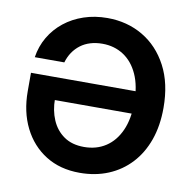

<svg xmlns="http://www.w3.org/2000/svg" viewBox="-82 -819 913 912"><g transform="rotate(10 374.0 -363.5)"><path d="M360.4 9.8Q265.6 9.8 196.3 -33.7Q127 -77.1 88.9 -153.6Q50.8 -230 50.8 -329.1V-418H599.1V-310.1H154.3L184.6 -314.9Q184.6 -260.3 204.1 -214.6Q223.6 -168.9 262.5 -141.8Q301.3 -114.7 359.4 -114.7Q419.4 -114.7 464.1 -144Q508.8 -173.3 533.7 -228.8Q558.6 -284.2 558.6 -364.3Q558.6 -443.8 533.4 -499.3Q508.3 -554.7 463.9 -583.7Q419.4 -612.8 361.8 -612.8Q330.1 -612.8 303.7 -604.7Q277.3 -596.7 256.6 -581.1Q235.8 -565.4 220.9 -543.5Q206.1 -521.5 198.2 -494.1H55.7Q64 -547.9 90.1 -592.3Q116.2 -636.7 157 -669.2Q197.8 -701.7 250.5 -719.5Q303.2 -737.3 363.8 -737.3Q459.5 -737.3 535.4 -692.6Q611.3 -647.9 655.5 -564.2Q699.7 -480.5 699.7 -362.8Q699.7 -276.4 675.3 -207.8Q650.9 -139.2 605.7 -90.6Q560.5 -42 498.3 -16.1Q436 9.8 360.4 9.8Z"/></g></svg>

Font: Inter Cardless
Style: Bold
Weight: 700
Designer: Rasmus Andersson
Foundry: rsms
Version: Version 4.001;git-9221beed3